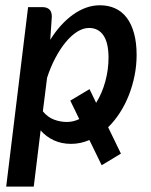

<svg xmlns="http://www.w3.org/2000/svg" viewBox="-20 -538 574 728"><path d="M3.5 169.5 86.5 -511H140.5Q158 -511 167.2 -502.2Q176.5 -493.5 176.5 -475L170.5 -387Q189 -417 210.8 -441Q232.5 -465 256.5 -482.2Q280.5 -499.5 306.2 -508.8Q332 -518 359 -518Q391 -518 416.8 -506.2Q442.5 -494.5 460.5 -470.8Q478.5 -447 488.2 -411.8Q498 -376.5 498 -329.5Q498 -290 490.2 -251.2Q482.5 -212.5 468.5 -177Q454.5 -141.5 434.5 -110.5Q414.5 -79.5 390 -55.5L438.5 44.5L365.5 88.5L319 -7Q302.5 0 285 3.8Q267.5 7.5 249.5 7.5Q213.5 7.5 184.2 -6Q155 -19.5 134 -43.5L108 169.5ZM319.5 -200 344.5 -148Q367 -184 379.2 -228.8Q391.5 -273.5 391.5 -319Q391.5 -375.5 372.2 -403.8Q353 -432 317.5 -432Q295.5 -432 272.8 -417.8Q250 -403.5 229 -378Q208 -352.5 189.8 -318Q171.5 -283.5 158.5 -243L142.5 -116Q160.5 -93.5 184.8 -84.5Q209 -75.5 233.5 -75.5Q257.5 -75.5 280.5 -86.5L246.5 -156.5Z"/></svg>

Font: Lato Semibold
Style: Italic
Weight: 600
Italic angle: -7°
Designer: Lukasz Dziedzic
Foundry: tyPoland Lukasz Dziedzic
Version: Version 2.006; 2014-01-15